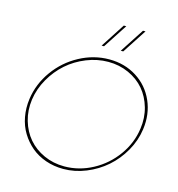

<svg xmlns="http://www.w3.org/2000/svg" viewBox="-129 -1003 1049 1131"><g transform="rotate(15 396.0 -437.0)"><path d="M61 -330.1Q74.2 -424.3 131.6 -504.2Q189 -584 275.4 -630.4Q361.8 -676.8 456.1 -676.8Q550.3 -676.8 623.5 -630.4Q696.8 -584 731.9 -504.2Q767.1 -424.3 753.9 -330.1Q744.1 -259.3 707.5 -195.1Q670.9 -130.9 617.9 -84.5Q564.9 -38.1 497.1 -10.5Q429.2 17.1 358.9 17.1Q301.8 17.1 251.2 -0.5Q200.7 -18.1 162.8 -50Q125 -82 98.9 -124.8Q72.8 -167.5 63 -220.5Q53.2 -273.4 61 -330.1ZM76.2 -330.1Q66.9 -262.7 84.7 -201.4Q102.5 -140.1 140.6 -95.7Q178.7 -51.3 236.3 -25.1Q293.9 1 360.8 1Q451.2 1 533.4 -43.2Q615.7 -87.4 670.7 -163.8Q725.6 -240.2 737.8 -330.1Q747.6 -397.5 730 -458.7Q712.4 -520 674.6 -564.5Q636.7 -608.9 579.1 -635Q521.5 -661.1 454.1 -661.1Q387.2 -661.1 322 -635Q256.8 -608.9 206.3 -564.5Q155.8 -520 120.8 -458.7Q85.9 -397.5 76.2 -330.1ZM390.1 -743.2 485.8 -891.1H501L404.8 -743.2ZM506.8 -743.2 603 -891.1H618.2L522 -743.2Z"/></g></svg>

Font: Human Sans Thin
Style: Italic
Weight: 100
Italic angle: -8°
Designer: Tim Radville
Foundry: Continuum
Version: Version 1.000;FEAKit 1.0